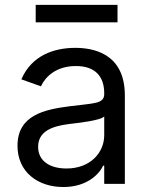

<svg xmlns="http://www.w3.org/2000/svg" viewBox="-20 -747 604 780"><path d="M237.2 12.8C332.4 12.8 382.1 -38.4 399.1 -73.9H403.4V0H487.2V-359.4C487.2 -532.7 355.1 -552.6 285.5 -552.6C203.1 -552.6 109.4 -524.1 66.8 -424.7L146.3 -396.3C164.8 -436.1 208.5 -478.7 288.4 -478.7C365.4 -478.7 403.4 -437.9 403.4 -367.9V-365.1C403.4 -324.6 362.2 -328.1 262.8 -315.3C161.6 -302.2 51.1 -279.8 51.1 -154.8C51.1 -48.3 133.5 12.8 237.2 12.8ZM250 -62.5C183.2 -62.5 134.9 -92.3 134.9 -150.6C134.9 -214.5 193.2 -234.4 258.5 -242.9C294 -247.2 389.2 -257.1 403.4 -274.1V-197.4C403.4 -129.3 349.4 -62.5 250 -62.5ZM457.4 -727.3H125V-656.2H457.4Z"/></svg>

Font: Karasuma Gothic
Style: Regular
Weight: 400
Designer: Rasmus Andersson, Ryoko Nishizuka
Foundry: Genbu
Version: Version 1.00